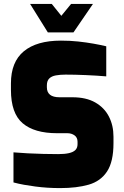

<svg xmlns="http://www.w3.org/2000/svg" viewBox="-20 -957 637 983"><path d="M288 6Q255 6 223.5 4Q192 2 161.5 -2Q131 -6 103 -11Q75 -16 49 -23V-177Q83 -174 122.5 -172Q162 -170 202.5 -169Q243 -168 278 -168Q311 -168 333 -173Q355 -178 366 -189Q377 -200 377 -219V-231Q377 -253 361.5 -264Q346 -275 325 -275H272Q156 -275 96 -326Q36 -377 36 -497V-530Q36 -640 102 -694.5Q168 -749 292 -749Q339 -749 380.5 -744.5Q422 -740 458.5 -733.5Q495 -727 524 -720V-566Q478 -570 420.5 -572.5Q363 -575 316 -575Q288 -575 266 -571Q244 -567 232 -555Q220 -543 220 -520V-510Q220 -485 236 -472Q252 -459 285 -459H351Q421 -459 467.5 -432.5Q514 -406 537.5 -360.5Q561 -315 561 -257V-224Q561 -129 528 -79Q495 -29 434 -11.5Q373 6 288 6ZM225 -791 134 -937H245L294 -876L344 -937H456L356 -791Z"/></svg>

Font: Exo Thin Black
Style: Regular
Weight: 900
Version: Version 2.000